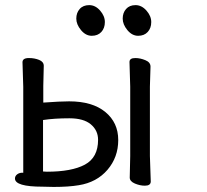

<svg xmlns="http://www.w3.org/2000/svg" viewBox="-20 -717 816 758"><path d="M165 -39.1Q263.2 -39.1 315.2 -67.1Q367.2 -95.2 367.2 -165Q367.2 -202.1 338.6 -226.1Q310.1 -250 253.9 -250Q194.8 -250 149.9 -243.2V-40ZM191.9 21 147.9 20Q39.1 20 39.1 -12.2Q39.1 -22 47.6 -28.6Q56.2 -35.2 68.8 -35.2L76.2 -34.2Q72.3 -34.2 71.8 -28.8V-374L68.8 -471.2Q68.8 -488.3 95.2 -487.8Q116.2 -487.8 134.5 -480.5Q152.8 -473.1 152.8 -457L150.9 -377.9V-312Q217.8 -316.9 252.9 -316.9Q344.7 -316.9 395.8 -274.9Q446.8 -232.9 446.8 -164.1Q446.8 -96.2 404.3 -46.6Q361.8 2.9 291 14.2Q251 21 191.9 21ZM551.8 16.1Q532.7 16.1 512.5 7.6Q492.2 -1 492.2 -16.1L494.1 -101.1V-375L491.2 -472.2Q491.2 -488.3 515.1 -487.8Q533.2 -487.8 553.7 -479.5Q574.2 -471.2 574.2 -454.1L571.8 -375V-101.1L575.2 0Q574.7 16.1 551.8 16.1ZM380.1 -590.8Q366.2 -575.7 342.3 -575.7Q318.4 -575.7 299.8 -598.1Q281.2 -620.6 281.2 -643.6Q281.2 -666.5 294.7 -681.6Q308.1 -696.8 332.3 -696.8Q356.4 -696.8 375.2 -675.3Q394 -653.8 394 -629.9Q394 -606 380.1 -590.8ZM563.2 -590.8Q549.3 -575.7 525.4 -575.7Q501.5 -575.7 482.9 -598.1Q464.4 -620.6 464.4 -643.6Q464.4 -666.5 477.8 -681.6Q491.2 -696.8 515.1 -696.8Q539.1 -696.8 558.1 -675.3Q577.1 -653.8 577.1 -629.9Q577.1 -606 563.2 -590.8Z"/></svg>

Font: LXGW WenKai Screen R
Style: Regular
Weight: 400
Designer: Fontworks Inc.
Version: Version 1.235;May 31, 2022